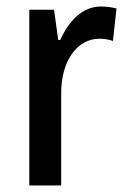

<svg xmlns="http://www.w3.org/2000/svg" viewBox="-20 -570 391 590"><path d="M290 -550C233 -550 191 -505 165 -447H159L146 -540H70V0H168V-281C167 -382 217 -451 285 -451C298 -451 315 -449 327 -444L338 -544C322 -548 305 -550 290 -550Z"/></svg>

Font: Noto Sans Tamil Condensed Medium
Style: Regular
Weight: 500
Width: 3
Designer: Jelle Bosma - Monotype Design Team
Foundry: Monotype Imaging Inc.
Version: Version 2.004